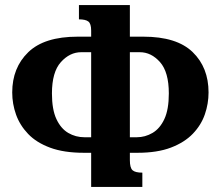

<svg xmlns="http://www.w3.org/2000/svg" viewBox="-20 -734 868 754"><path d="M520 -134H490V-105Q490 -75 500.5 -65.5Q511 -56 539 -56V0H338V-134H309Q231 -134 177 -154Q123 -174 90.5 -208Q58 -242 43 -284Q28 -326 28 -371Q28 -468 91 -529Q154 -590 285 -590H338V-614Q338 -641 327 -649.5Q316 -658 290 -658V-714H490V-590H543Q674 -590 736.5 -529.5Q799 -469 799 -371Q799 -327 784.5 -285Q770 -243 737.5 -209Q705 -175 651.5 -154.5Q598 -134 520 -134ZM338 -195V-529H299Q254 -529 219 -490Q184 -451 184 -367Q184 -304 201.5 -266.5Q219 -229 248 -212Q277 -195 312 -195ZM490 -529V-195H517Q550 -195 579 -212Q608 -229 625.5 -266.5Q643 -304 643 -367Q643 -451 608.5 -490Q574 -529 529 -529Z"/></svg>

Font: Noto Serif Armenian SemiCondensed ExtraBold
Style: Regular
Weight: 800
Width: 4
Designer: Monotype Design Team
Foundry: Monotype Imaging Inc.
Version: Version 2.008; ttfautohint (v1.8.4.7-5d5b)